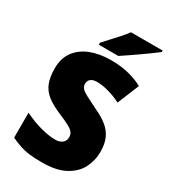

<svg xmlns="http://www.w3.org/2000/svg" viewBox="-224 -1031 1005 1144"><g transform="rotate(30 278.0 -458.5)"><path d="M528 -217Q528 -159 501.5 -107Q475 -55 415 -22.5Q355 10 256 10Q204 10 168.5 5.5Q133 1 104 -9Q75 -19 40 -35V-207Q98 -178 156 -162.5Q214 -147 256 -147Q278 -147 293 -154Q308 -161 315.5 -173Q323 -185 323 -200Q323 -219 314 -232Q305 -245 280 -259Q255 -273 207 -293Q147 -318 111 -346Q75 -374 59 -414Q43 -454 43 -515Q43 -584 77.5 -630.5Q112 -677 172 -700.5Q232 -724 310 -724Q384 -724 439.5 -708.5Q495 -693 530 -673L469 -524Q429 -545 384 -557.5Q339 -570 304 -570Q283 -570 270 -564Q257 -558 251 -547.5Q245 -537 245 -524Q245 -507 256.5 -494Q268 -481 297.5 -465.5Q327 -450 380 -424Q428 -402 461 -375Q494 -348 511 -310.5Q528 -273 528 -217ZM547 -917Q529 -903 501 -882.5Q473 -862 442 -840.5Q411 -819 382.5 -799.5Q354 -780 334 -767H200V-781Q217 -800 241 -825.5Q265 -851 289 -878Q313 -905 329 -927H547Z"/></g></svg>

Font: Noto Sans Display Black
Style: Regular
Weight: 900
Designer: Monotype Design Team
Foundry: Monotype Imaging Inc.
Version: Version 2.003